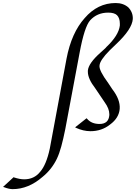

<svg xmlns="http://www.w3.org/2000/svg" viewBox="-343 -864 940 1293"><path d="M227.2 -742.1Q314.4 -843.6 435.9 -843.6Q487.2 -843.6 521 -814.4Q553.3 -780.5 551.3 -735.9Q546.7 -667.7 438.5 -566.2L396.4 -525.6Q329.2 -457.9 327.2 -422.6Q322.6 -390.3 385.6 -305.1L412.8 -264.1Q467.7 -193.3 463.1 -130.8Q457.9 -69.2 398.5 -25.6Q342.1 19.5 266.2 19.5Q217.9 19.5 167.7 -3.6L163.1 -6.7L240 -67.7L243.6 -64.1Q272.8 -29.2 327.2 -29.2Q388.7 -29.2 393.3 -88.7V-94.9Q393.3 -132.3 361.5 -175.9L298.5 -269.2Q248.7 -333.8 248.7 -380.5V-388.7Q253.3 -438.5 333.8 -509.7Q346.7 -521 359.7 -533.1Q372.8 -545.1 372.8 -546.7Q456.4 -625.6 464.1 -692.3V-705.1Q464.1 -742.1 445.1 -761.5Q427.2 -779 385.6 -779Q311.3 -779 264.1 -727.2Q225.6 -683.6 193.3 -509.7L96.4 6.7Q83.6 70.8 70 120.8Q56.4 170.8 40 205.1Q5.1 277.4 -56.4 327.2Q-151.3 409.7 -257.9 409.7Q-282.1 409.7 -316.4 396.4L-322.6 394.9L-251.3 329.2L-248.7 330.8Q-209.7 343.6 -180.5 343.6Q-112.8 343.6 -72.8 293.3Q-30.8 245.1 -7.7 136.9L105.1 -469.2Q138.5 -643.6 227.2 -742.1Z"/></svg>

Font: MM Jasmine
Style: Regular
Weight: 400
Designer: Khon Soe Zaw Thu
Version: Version 1.00 July 11, 2016, initial release